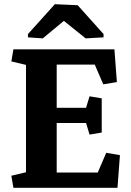

<svg xmlns="http://www.w3.org/2000/svg" viewBox="-20 -896 627 916"><path d="M250.5 -309.1V-72.8H446.3L486.8 -167L552.2 -155.8L540.5 0H43.9L34.2 -57.6L104 -74.2V-586.4L34.2 -603L43.9 -660.6H525.9L537.6 -504.4L472.7 -493.7L432.1 -587.9H250.5V-381.8H390.6L407.2 -436.5L465.3 -426.8V-263.7L407.2 -253.9L390.6 -309.1ZM474.1 -717.8 388.7 -712.9 284.7 -796.4 184.1 -712.9 113.3 -717.8V-733.4L241.7 -876L350.6 -871.1L474.1 -733.4Z"/></svg>

Font: Noticia Text
Style: Bold
Weight: 700
Designer: JM Sole
Foundry: JM Sole
Version: Version 1.003